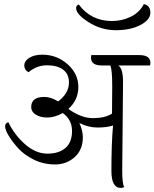

<svg xmlns="http://www.w3.org/2000/svg" viewBox="-20 -916 757 941"><path d="M353 -876Q353 -889 366 -894Q426 -813 529 -813Q578 -813 621 -834Q664 -855 685 -896Q717 -889 717 -854Q717 -819 668.5 -793.5Q620 -768 548 -768Q476 -768 414.5 -807Q353 -846 353 -876ZM583 -515 579 -80Q579 -14 589 1Q581 5 572 5Q526 5 526 -78Q526 -212 534 -301Q504 -291 458.5 -291Q413 -291 369 -313Q386 -277 386 -243Q386 -182 346 -146Q306 -110 250 -110Q194 -110 147 -133Q100 -156 70.5 -188Q41 -220 23 -250Q5 -280 5 -296.5Q5 -313 21 -317Q52 -253 104 -208Q156 -163 212.5 -163Q269 -163 301 -191Q333 -219 333 -274Q333 -329 288 -362Q247 -340 212.5 -340Q178 -340 155.5 -354Q133 -368 133 -392Q133 -416 149 -428.5Q165 -441 197 -441Q229 -441 265 -419Q318 -459 318 -512Q318 -553 289.5 -574.5Q261 -596 210.5 -596Q160 -596 120 -562Q99 -573 99 -595Q99 -617 123.5 -632.5Q148 -648 187 -648Q259 -648 311.5 -601Q364 -554 364 -490Q364 -426 315 -382Q378 -337 436 -337Q494 -337 529 -359Q530 -409 530 -494.5Q530 -580 520 -595H480Q426 -595 426 -633Q426 -642 428 -646H663Q717 -646 717 -608Q717 -599 715 -595H560Q583 -580 583 -515Z"/></svg>

Font: Laila Light
Style: Regular
Weight: 300
Designer: Hitesh Malaviya
Foundry: Indian Type Foundry
Version: Version 1.302;PS 1.0;hotconv 1.0.78;makeotf.lib2.5.61930; tt